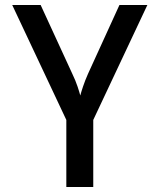

<svg xmlns="http://www.w3.org/2000/svg" viewBox="-20 -750 640 770"><path d="M246 0V-269L29 -730H143L270 -454Q283 -427 291 -403Q299 -379 302 -367Q305 -379 313 -403Q321 -427 333 -454L459 -730H571L354 -269V0Z"/></svg>

Font: Pitagon Sans Mono SemiBold
Style: Regular
Weight: 600
Monospace: yes
Designer: Travis Tran
Foundry: Pitagon
Version: Version 1.001; ttfautohint (v1.8.4.7-5d5b);gftools[0.9.26]